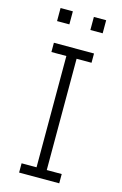

<svg xmlns="http://www.w3.org/2000/svg" viewBox="-130 -923 625 980"><g transform="rotate(15 182.0 -433.0)"><path d="M288 -637H209V-49H288V0H76V-49H155V-637H76V-686H288ZM128 -797H63V-866H128ZM304 -797H239V-866H304Z"/></g></svg>

Font: Chivo Thin
Style: Regular
Weight: 100
Designer: Hector Gatti
Foundry: Omnibus-Type
Version: Version 1.007